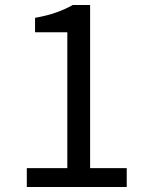

<svg xmlns="http://www.w3.org/2000/svg" viewBox="-20 -753 595 773"><path d="M87.9 0V-76.2H251V-623H121.1V-681.2Q169.9 -689.9 206.5 -702.9Q243.2 -715.8 272.9 -732.9H342.8V-76.2H490.2V0Z"/></svg>

Font: `nÑOS CN Regular
Style: Regular
Weight: 400
Designer: Ryoko NISHIZUKA ¬âXZm¬º[P (kana & ideographs); Paul D. Hunt (Latin, Greek & Cyrillic); Wenlong ZHANG _ e¬á¬ü¬ô (bopomof
Foundry: Adobe Systems Incorporated
Version: Version 1.004;PS 1.004;hotconv 1.0.82;makeotf.lib2.5.63406